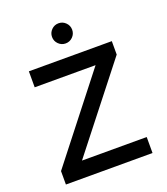

<svg xmlns="http://www.w3.org/2000/svg" viewBox="-161 -1018 983 1129"><g transform="rotate(-20 331.0 -453.0)"><path d="M382.5 -798.5Q364 -780 338 -780Q312 -780 293.5 -798.5Q275 -817 275 -843Q275 -869 293.5 -887.5Q312 -906 338 -906Q364 -906 382.5 -887.5Q401 -869 401 -843Q401 -817 382.5 -798.5ZM55 0V-84L459 -600H78V-700H597V-616L192 -100H597V0Z"/></g></svg>

Font: Overpass Light
Style: Bold
Weight: 600
Designer: Delve Withrington, Thomas Jockin
Foundry: Delve Fonts
Version: Version 3.000;DELV;Overpass